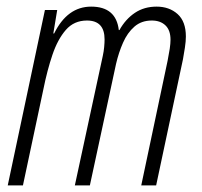

<svg xmlns="http://www.w3.org/2000/svg" viewBox="-20 -560 610 580"><path d="M3.4 0 115.7 -529.8H152.8L141.1 -459H143.6Q183.6 -540 255.4 -540Q330.6 -540 338.9 -469.2H340.8Q359.4 -502.4 387.5 -521.2Q415.5 -540 453.1 -540Q491.2 -540 516.4 -517.6Q541.5 -495.1 541.5 -449.7Q541.5 -435.5 538.6 -416.3Q535.6 -397 532.7 -380.9L451.7 0H406.7L486.3 -376.5Q490.2 -396 492.7 -412.4Q495.1 -428.7 495.1 -439.9Q495.1 -468.8 479.7 -483.4Q464.4 -498 438.5 -498Q407.2 -498 386 -479.5Q364.7 -460.9 351.6 -430.9Q338.4 -400.9 330.6 -367.2L251.5 0H206.1L290.5 -391.1Q293.5 -404.8 294.7 -418Q295.9 -431.2 295.9 -440.9Q295.9 -498 242.7 -498Q203.6 -498 179 -469.7Q154.3 -441.4 138.4 -394.5Q122.6 -347.7 111.3 -291.5L49.3 0Z"/></svg>

Font: Open Sans Condensed Light
Style: Italic
Weight: 300
Width: 3
Italic angle: -12°
Designer: Monotype Design Team
Foundry: Monotype Imaging Inc.
Version: Version 3.000; ttfautohint (v1.8.4)